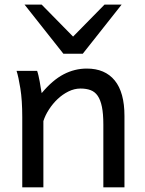

<svg xmlns="http://www.w3.org/2000/svg" viewBox="-20 -801 619 821"><path d="M351.1 -507.8Q429.2 -507.8 470.7 -456.8Q512.2 -405.8 512.2 -305.2V0H421.9V-268.6Q421.9 -314.5 415.8 -344.2Q409.7 -374 397.7 -391.4Q385.7 -408.7 367.4 -415.5Q349.1 -422.4 324.2 -422.4Q297.9 -422.4 272.7 -409.9Q247.6 -397.5 226.6 -377.7Q205.6 -357.9 189.5 -333Q173.3 -308.1 165.5 -283.2V0H75.2V-300.3Q75.2 -372.6 67.1 -422.6Q59.1 -472.7 50.8 -498H138.7Q141.6 -490.2 144.5 -477.8Q147.5 -465.3 149.9 -451.7Q152.3 -438 154.3 -424.8L158.2 -402.8Q204.6 -458.5 252 -483.2Q299.3 -507.8 351.1 -507.8ZM158.2 -781.2 292.5 -644.5 426.8 -781.2H500L334 -571.3H251L85 -781.2Z"/></svg>

Font: Andika Basic
Style: Regular
Weight: 400
Designer: Annie Olsen & Victor Gaultney
Foundry: SIL International
Version: Version 1.000